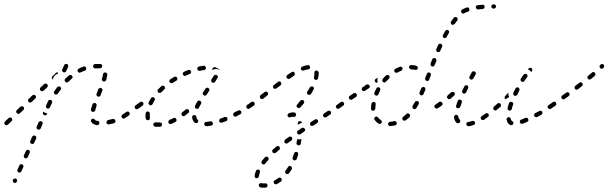

<svg xmlns="http://www.w3.org/2000/svg" viewBox="-30 -571 2824 891"><path d="M29 268Q29 270 30 272Q30 273 32 275Q33 276 35 277Q39 279 43 277Q46 276 48 272L49 271Q49 269 49 267Q49 265 49 264Q48 262 47 260Q45 259 43 258Q42 257 40 257Q38 257 36 258Q34 259 33 260Q31 261 30 263V264Q29 266 29 268ZM51 224Q52 228 56 229Q58 230 60 230Q62 230 64 230Q66 229 67 227Q69 226 69 224L78 205Q80 201 78 197Q77 193 73 192Q71 191 69 191Q67 191 66 191Q64 192 62 193Q61 195 60 197L51 216Q50 220 51 224ZM80 154Q80 155 81 157Q81 159 83 161Q84 162 86 163Q90 165 94 163Q97 162 99 158L108 138Q109 137 109 135Q109 133 108 131Q107 129 106 127Q105 126 103 125Q101 124 99 124Q97 124 95 125Q93 126 92 127Q90 128 90 130L81 150Q80 152 80 154ZM110 91Q112 95 116 96Q117 97 119 97Q121 97 123 97Q125 96 127 95Q128 93 129 91L138 72Q139 68 138 64Q136 60 133 59Q131 58 129 58Q127 58 125 58Q123 59 122 61Q120 62 119 64L111 83Q109 87 110 91ZM140 24Q142 28 145 30Q147 31 149 31Q151 31 153 30Q155 30 156 28Q158 27 159 25L167 5Q169 2 168 -2Q166 -6 162 -8Q160 -9 158 -9Q156 -9 155 -8Q153 -7 151 -6Q150 -5 149 -3L140 17Q139 21 140 24ZM27 -16Q27 -20 24 -23Q21 -26 17 -26Q13 -26 10 -23L-7 -7Q-10 -4 -10 0Q-10 4 -7 7Q-4 10 0 10Q4 10 7 7L24 -9Q27 -12 27 -16ZM420 10Q422 10 424 9Q426 9 428 7Q429 6 430 4Q431 3 431 1Q432 -3 429 -7Q427 -10 422 -10Q418 -11 414 -12Q412 -14 410 -16Q409 -18 407 -19Q406 -20 404 -20Q402 -21 400 -20Q398 -20 396 -19Q393 -16 392 -12Q391 -8 394 -5Q398 2 405 5Q412 9 420 10ZM505 -4Q507 -8 505 -12Q505 -14 504 -15Q502 -17 500 -18Q499 -19 497 -19Q495 -19 493 -19Q483 -16 472 -14Q468 -13 466 -9Q463 -6 464 -2Q464 0 465 2Q466 3 468 4Q470 6 472 6Q474 6 476 6Q488 4 499 1Q503 -1 505 -4ZM572 -42Q573 -46 570 -49Q569 -51 568 -52Q566 -53 564 -53Q562 -54 560 -53Q558 -53 557 -52Q546 -45 538 -39Q535 -37 534 -33Q533 -29 535 -26Q536 -24 538 -23Q539 -22 541 -21Q543 -21 545 -21Q547 -21 549 -22Q557 -28 568 -35Q571 -38 572 -42ZM170 -42Q171 -38 175 -36Q177 -36 179 -36Q181 -36 183 -36Q185 -37 186 -38Q187 -40 188 -42L190 -45Q185 -45 181 -47Q176 -49 171 -53L170 -50Q168 -46 170 -42ZM82 -68Q82 -72 79 -75Q76 -78 72 -78Q68 -78 65 -76L48 -60Q45 -57 45 -53Q45 -49 48 -46Q51 -43 55 -42Q59 -42 62 -45L79 -61Q82 -64 82 -68ZM392 -60Q392 -58 393 -57Q394 -55 396 -54Q397 -52 399 -52Q403 -51 407 -53Q411 -55 412 -59Q414 -68 418 -80Q419 -84 418 -87Q416 -91 412 -93Q410 -93 408 -93Q406 -93 404 -92Q402 -91 401 -90Q400 -88 399 -86Q395 -74 392 -64Q392 -62 392 -60ZM617 -72Q619 -73 619 -75Q619 -77 619 -79Q618 -81 617 -83Q615 -86 611 -87Q607 -88 603 -85L599 -82Q598 -81 596 -79Q595 -78 595 -76Q595 -74 595 -72Q596 -70 597 -68Q599 -65 603 -64Q607 -64 611 -66L615 -69Q616 -70 617 -72ZM212 -101Q210 -105 207 -107Q203 -108 199 -107Q195 -106 193 -102Q188 -91 184 -81Q182 -77 184 -73Q186 -69 189 -68Q193 -66 197 -68Q201 -70 202 -73Q206 -83 211 -93Q213 -97 212 -101ZM136 -117Q137 -119 137 -121Q137 -123 136 -125Q135 -126 134 -128Q131 -131 127 -131Q123 -131 120 -128L103 -112Q100 -109 100 -105Q100 -101 103 -98Q106 -95 110 -95Q114 -95 117 -98L134 -114Q135 -115 136 -117ZM420 -140 418 -136Q417 -132 418 -128Q420 -125 424 -123Q426 -122 428 -122Q430 -122 431 -123Q433 -124 435 -125Q436 -127 437 -129L438 -133L445 -150Q447 -153 445 -157Q443 -161 439 -163Q436 -164 432 -162Q428 -161 426 -157ZM254 -161Q253 -165 250 -168Q247 -170 243 -170Q239 -170 236 -167Q228 -157 222 -148Q219 -145 220 -141Q220 -137 224 -134Q227 -132 231 -132Q235 -133 238 -136Q244 -145 251 -154Q254 -157 254 -161ZM192 -173Q192 -177 189 -180Q186 -183 182 -183Q178 -184 175 -181L158 -165Q155 -162 155 -158Q155 -154 158 -151Q161 -148 165 -148Q169 -147 172 -150L189 -166Q192 -169 192 -173ZM306 -209Q306 -211 307 -213Q307 -215 306 -217Q305 -219 304 -220Q302 -223 297 -223Q293 -224 290 -221Q281 -214 273 -206Q270 -203 270 -199Q270 -195 273 -192Q274 -190 276 -189Q277 -188 279 -188Q281 -188 283 -189Q285 -190 287 -191Q295 -199 303 -206Q305 -207 306 -209ZM444 -198Q446 -194 450 -193Q452 -193 454 -193Q456 -193 458 -194Q460 -195 461 -197Q462 -198 463 -200Q466 -213 468 -224Q468 -228 466 -231Q463 -234 459 -235Q455 -235 452 -233Q448 -230 448 -226Q447 -217 443 -206Q442 -202 444 -198ZM225 -221Q229 -226 236 -228Q238 -229 240 -230Q239 -231 238 -233Q237 -235 237 -236Q235 -236 233 -235Q231 -235 230 -233L213 -217Q210 -214 210 -210Q210 -206 213 -203Q213 -203 213 -203Q213 -202 214 -202L218 -211Q220 -217 225 -221ZM369 -248Q371 -252 370 -256Q369 -258 368 -259Q366 -261 364 -262Q363 -263 361 -263Q359 -263 357 -262Q346 -258 335 -252Q331 -250 330 -247Q329 -243 331 -239Q332 -237 333 -236Q335 -235 337 -234Q339 -233 341 -234Q342 -234 344 -235Q354 -240 364 -243Q368 -245 369 -248ZM268 -235Q266 -235 264 -236Q262 -237 261 -238Q260 -240 259 -241Q258 -243 258 -245Q258 -247 259 -249L268 -269Q270 -272 273 -274Q277 -275 281 -274Q285 -272 286 -268Q288 -264 286 -260L277 -241Q277 -240 277 -240Q277 -239 276 -239Q276 -238 275 -238Q274 -237 273 -236Q273 -236 273 -236Q272 -236 272 -236Q270 -235 268 -235ZM433 -254Q437 -254 440 -256Q444 -259 444 -263Q445 -267 442 -271Q439 -274 435 -274Q432 -274 429 -274Q420 -274 411 -274Q407 -273 404 -270Q401 -267 402 -263Q402 -261 403 -259Q404 -257 405 -256Q407 -255 408 -254Q410 -254 412 -254Q421 -254 429 -254Q431 -254 433 -254Z M713 17Q715 17 716 16Q718 15 720 14Q721 12 721 10Q722 8 722 6Q722 4 721 3Q720 1 719 -1Q717 -2 715 -2Q713 -3 711 -3Q707 -3 704 -3Q698 -3 692 -3Q691 -3 689 -3Q687 -2 685 -1Q684 0 683 2Q682 4 681 6Q681 10 684 13Q686 16 690 17Q696 17 704 17Q708 17 713 17ZM956 8Q959 5 958 0Q958 -1 957 -3Q955 -5 954 -6Q952 -7 950 -8Q948 -8 946 -8Q936 -6 927 -5Q925 -5 923 -5Q922 -4 920 -2Q919 -1 918 1Q918 3 918 5Q918 9 921 12Q924 15 928 15Q938 14 950 12Q954 11 956 8ZM789 -11Q790 -15 788 -19Q787 -21 786 -22Q784 -23 782 -24Q780 -24 778 -24Q776 -24 775 -23Q766 -18 757 -15Q755 -14 754 -12Q752 -11 752 -9Q751 -7 751 -5Q751 -3 752 -1Q753 2 757 4Q761 5 765 4Q774 0 784 -5Q788 -7 789 -11ZM873 -2Q875 -1 877 0Q878 1 880 1Q882 1 884 0Q886 -1 887 -2Q890 -5 890 -9Q890 -13 887 -16Q882 -21 881 -29Q881 -33 878 -35Q874 -38 870 -37Q868 -37 867 -36Q865 -35 864 -34Q862 -32 862 -30Q861 -28 862 -26Q862 -19 865 -13Q868 -7 873 -2ZM1023 -11Q1025 -13 1025 -15Q1026 -16 1026 -18Q1026 -20 1025 -22Q1024 -26 1020 -28Q1016 -29 1012 -28Q1003 -24 994 -21Q992 -20 990 -19Q989 -17 988 -15Q987 -14 987 -12Q987 -10 987 -8Q989 -4 993 -2Q996 0 1000 -2Q1010 -5 1020 -9Q1022 -10 1023 -11ZM646 -22Q647 -17 650 -15Q653 -13 658 -13Q662 -14 664 -17Q666 -21 666 -25Q665 -29 665 -34Q665 -39 665 -43Q666 -47 663 -50Q660 -53 656 -54Q652 -54 649 -51Q646 -49 646 -45Q645 -39 645 -34Q645 -27 646 -22ZM1088 -43Q1089 -45 1090 -47Q1090 -49 1090 -51Q1090 -53 1089 -55Q1087 -58 1083 -59Q1079 -60 1075 -58Q1066 -53 1057 -49Q1056 -48 1054 -46Q1053 -45 1052 -43Q1052 -41 1052 -39Q1052 -37 1053 -35Q1055 -32 1059 -30Q1063 -29 1067 -31Q1076 -36 1085 -41Q1087 -42 1088 -43ZM848 -54Q848 -58 846 -61Q843 -64 839 -65Q835 -65 831 -62Q824 -56 816 -50Q812 -47 812 -43Q811 -39 814 -36Q815 -34 817 -33Q819 -32 820 -32Q822 -32 824 -32Q826 -33 828 -34Q836 -40 844 -47Q848 -50 848 -54ZM875 -72Q876 -68 880 -67Q882 -66 884 -66Q886 -66 888 -66Q889 -67 891 -68Q892 -70 893 -71Q897 -80 903 -89Q905 -93 904 -97Q902 -101 899 -103Q895 -105 891 -104Q887 -102 885 -99Q880 -89 875 -80Q874 -76 875 -72ZM1132 -72Q1133 -73 1134 -75Q1134 -77 1134 -79Q1133 -81 1132 -83Q1130 -86 1126 -87Q1122 -88 1118 -85H1117Q1116 -83 1115 -82Q1114 -80 1113 -78Q1113 -76 1113 -74Q1114 -72 1115 -71Q1117 -67 1121 -67Q1125 -66 1129 -68L1130 -69Q1131 -70 1132 -72ZM636 -88Q636 -92 634 -95Q631 -99 627 -99Q623 -100 620 -97Q610 -90 603 -85Q602 -84 601 -82Q600 -81 599 -79Q599 -77 599 -75Q600 -73 601 -71Q602 -70 604 -69Q605 -68 607 -67Q609 -67 611 -67Q613 -68 615 -69Q622 -74 632 -81Q635 -84 636 -88ZM660 -89Q661 -85 665 -83Q668 -81 672 -83Q676 -84 678 -88Q682 -96 687 -105Q690 -108 689 -112Q688 -116 684 -119Q681 -121 677 -120Q673 -119 671 -116Q665 -106 660 -97Q658 -93 660 -89ZM911 -135Q912 -131 915 -129Q917 -128 919 -127Q921 -127 923 -127Q925 -128 926 -129Q928 -130 929 -131L940 -149Q943 -152 942 -156Q941 -160 937 -162Q936 -164 934 -164Q932 -164 930 -164Q928 -164 926 -162Q925 -161 924 -160L912 -142Q910 -139 911 -135ZM701 -153Q701 -151 701 -149Q701 -147 702 -146Q702 -144 704 -142Q707 -139 711 -140Q715 -140 718 -142Q725 -149 732 -156Q734 -157 735 -159Q736 -161 736 -163Q736 -165 735 -167Q735 -169 733 -170Q730 -173 726 -174Q722 -174 719 -171Q711 -164 704 -157Q702 -155 701 -153ZM756 -196Q755 -192 758 -189Q760 -185 764 -185Q768 -184 771 -186Q780 -192 789 -197Q792 -199 793 -203Q794 -207 792 -210Q790 -214 786 -215Q782 -216 778 -214Q769 -208 760 -203Q757 -200 756 -196ZM950 -198Q950 -196 950 -194Q951 -192 952 -191Q953 -189 954 -188Q958 -186 962 -187Q966 -187 968 -191Q974 -200 979 -209Q980 -210 981 -212Q981 -214 981 -216Q980 -218 979 -220Q978 -221 976 -222Q973 -225 969 -224Q965 -223 962 -219Q957 -211 951 -202Q950 -200 950 -198ZM819 -232Q817 -228 819 -225Q821 -221 825 -219Q829 -218 832 -220Q842 -224 851 -228Q855 -229 856 -233Q858 -237 856 -241Q855 -244 851 -246Q847 -248 843 -246Q834 -242 824 -238Q820 -236 819 -232ZM887 -258Q885 -254 886 -250Q886 -248 887 -246Q888 -245 890 -244Q892 -243 894 -242Q896 -242 897 -242Q908 -245 917 -246Q921 -246 923 -249Q926 -252 926 -257Q925 -261 922 -263Q919 -266 915 -266Q905 -265 893 -262Q889 -261 887 -258ZM961 -258Q965 -260 969 -259Q977 -256 983 -252Q986 -250 988 -249Q989 -248 989 -248Q990 -247 991 -246H990Q985 -249 979 -250Q972 -252 966 -250Q961 -249 956 -246Q955 -247 955 -249Q955 -251 956 -253Q958 -257 961 -258Z M1184 279Q1180 278 1177 280Q1173 281 1171 285Q1171 287 1171 289Q1171 291 1172 293Q1173 295 1174 296Q1175 297 1177 298Q1183 300 1190 300Q1196 300 1203 300Q1207 299 1209 296Q1212 293 1212 289Q1211 287 1210 285Q1210 283 1208 282Q1206 281 1205 280Q1203 279 1201 280Q1195 280 1190 280Q1187 280 1184 279ZM1242 268Q1241 270 1240 272Q1240 274 1240 276Q1240 278 1241 279Q1243 283 1247 284Q1251 285 1255 283Q1265 278 1274 271Q1275 270 1276 268Q1277 266 1278 264Q1278 262 1277 261Q1277 259 1276 257Q1273 254 1269 253Q1265 253 1262 255Q1254 261 1245 266Q1244 267 1242 268ZM1177 225Q1177 223 1176 222Q1175 220 1174 218Q1172 217 1171 216Q1167 215 1163 217Q1159 218 1158 222Q1153 233 1152 244Q1151 246 1152 248Q1152 250 1153 252Q1155 254 1156 255Q1158 256 1160 256Q1164 257 1167 254Q1171 252 1171 248Q1173 239 1176 229Q1177 227 1177 225ZM1293 228Q1294 232 1297 235Q1301 237 1305 237Q1309 236 1311 233Q1318 224 1324 214Q1326 211 1325 207Q1324 203 1320 201Q1317 198 1313 199Q1309 200 1307 204Q1301 213 1295 221Q1293 224 1293 228ZM1217 165Q1216 161 1213 158Q1212 157 1210 156Q1208 156 1206 156Q1204 156 1202 157Q1200 158 1199 159Q1192 168 1185 176Q1183 179 1183 183Q1184 187 1187 190Q1188 191 1190 192Q1192 192 1194 192Q1196 192 1198 191Q1200 190 1201 188Q1207 180 1214 173Q1217 169 1217 165ZM1328 167Q1330 171 1334 173Q1338 174 1342 172Q1345 171 1347 167Q1351 157 1354 146Q1355 142 1353 139Q1351 135 1347 134Q1343 133 1340 135Q1336 136 1335 140Q1332 150 1328 160Q1327 164 1328 167ZM1269 117Q1269 113 1267 110Q1266 109 1264 108Q1262 107 1260 107Q1258 106 1256 107Q1254 107 1253 109Q1244 116 1236 123Q1235 124 1234 126Q1233 128 1233 130Q1233 132 1234 133Q1234 135 1236 137Q1238 140 1242 140Q1247 140 1250 138Q1257 131 1266 124Q1269 122 1269 117ZM1346 96Q1347 98 1348 100Q1349 101 1351 102Q1353 103 1355 104Q1359 104 1362 102Q1365 100 1366 95Q1368 85 1369 74Q1367 75 1365 75Q1359 77 1352 75Q1351 75 1349 75Q1348 83 1346 92Q1346 94 1346 96ZM1326 74Q1327 70 1325 67Q1323 65 1322 64Q1320 63 1318 63Q1316 62 1314 63Q1312 63 1311 64Q1302 71 1293 77Q1290 79 1290 84Q1289 88 1291 91Q1294 94 1298 95Q1302 96 1305 93Q1313 87 1322 81Q1326 78 1326 74ZM1384 37Q1385 36 1386 34Q1386 32 1386 30Q1385 28 1384 26Q1382 23 1378 22Q1374 21 1370 23L1353 35Q1351 36 1350 38Q1349 40 1349 41Q1348 43 1349 45Q1349 47 1350 49Q1352 52 1356 53Q1361 54 1364 52L1381 40Q1383 39 1384 37ZM1446 -6Q1447 -10 1445 -13Q1443 -15 1442 -16Q1440 -17 1438 -18Q1436 -18 1434 -18Q1432 -17 1431 -16L1413 -5Q1410 -3 1409 1Q1408 6 1410 9Q1411 11 1413 12Q1415 13 1416 13Q1418 14 1420 13Q1422 13 1424 12L1442 0Q1445 -2 1446 -6ZM1354 -5Q1356 -8 1360 -9Q1362 -9 1364 -9Q1366 -8 1368 -7Q1369 -6 1370 -4Q1371 -3 1372 -1Q1370 0 1369 0Q1363 1 1358 5L1352 8Q1352 5 1352 2Q1351 -2 1354 -5ZM1506 -45Q1507 -50 1505 -53Q1504 -55 1502 -56Q1501 -57 1499 -57Q1497 -58 1495 -57Q1493 -57 1491 -56L1473 -44Q1472 -43 1471 -41Q1470 -40 1469 -38Q1469 -36 1469 -34Q1470 -32 1471 -30Q1473 -27 1477 -26Q1481 -25 1485 -28L1502 -39Q1506 -41 1506 -45ZM1340 -30Q1343 -33 1344 -37Q1345 -39 1344 -40Q1344 -42 1343 -44Q1342 -46 1340 -47Q1339 -48 1337 -49Q1330 -50 1323 -49Q1317 -48 1310 -45Q1306 -43 1305 -39Q1303 -36 1305 -32Q1306 -30 1307 -29Q1309 -27 1311 -27Q1312 -26 1314 -26Q1316 -26 1318 -27Q1326 -30 1332 -29Q1336 -28 1340 -30ZM1152 -88Q1153 -92 1150 -95Q1149 -97 1148 -98Q1146 -99 1144 -99Q1142 -100 1140 -99Q1138 -99 1137 -98L1117 -84Q1114 -81 1113 -77Q1112 -73 1115 -70Q1116 -68 1118 -67Q1119 -66 1121 -66Q1123 -65 1125 -66Q1127 -66 1129 -68L1148 -81Q1152 -84 1152 -88ZM1550 -75Q1551 -79 1548 -83Q1547 -84 1545 -85Q1544 -87 1542 -87Q1540 -87 1538 -87Q1536 -86 1534 -85L1533 -84Q1530 -82 1529 -78Q1528 -74 1531 -70Q1532 -69 1533 -68Q1535 -67 1537 -66Q1539 -66 1541 -66Q1543 -67 1545 -68L1546 -69Q1549 -71 1550 -75ZM1347 -83Q1346 -81 1346 -79Q1346 -77 1347 -75Q1348 -74 1350 -72Q1353 -69 1357 -70Q1361 -70 1364 -73Q1372 -82 1380 -91Q1382 -94 1382 -98Q1381 -103 1378 -105Q1375 -108 1371 -107Q1367 -107 1364 -104Q1357 -95 1349 -86Q1348 -85 1347 -83ZM1213 -131Q1214 -132 1214 -134Q1215 -136 1214 -138Q1214 -140 1212 -142Q1210 -145 1206 -146Q1202 -146 1198 -144L1179 -129Q1176 -127 1176 -123Q1175 -119 1178 -115Q1179 -114 1180 -113Q1182 -112 1184 -111Q1186 -111 1188 -112Q1190 -112 1192 -113L1210 -128Q1212 -129 1213 -131ZM1394 -142Q1394 -140 1395 -138Q1395 -136 1396 -135Q1397 -133 1399 -132Q1400 -131 1402 -131Q1404 -130 1406 -131Q1408 -131 1410 -132Q1412 -133 1413 -135Q1420 -145 1425 -156Q1426 -157 1427 -159Q1427 -161 1426 -163Q1426 -165 1425 -167Q1423 -168 1422 -169Q1418 -171 1414 -170Q1410 -169 1408 -165Q1403 -156 1396 -146Q1395 -144 1394 -142ZM1274 -178Q1275 -180 1276 -182Q1276 -184 1275 -185Q1275 -187 1274 -189Q1272 -191 1271 -192Q1269 -193 1267 -193Q1265 -193 1263 -193Q1261 -192 1260 -191L1241 -176Q1239 -175 1238 -173Q1237 -172 1237 -170Q1237 -168 1237 -166Q1238 -164 1239 -162Q1241 -159 1246 -159Q1250 -158 1253 -161L1272 -175Q1273 -176 1274 -178ZM1427 -212Q1426 -208 1428 -205Q1431 -201 1435 -200Q1439 -199 1442 -202Q1446 -204 1446 -208Q1449 -220 1449 -230Q1449 -232 1449 -234Q1449 -239 1445 -241Q1442 -244 1438 -244Q1436 -243 1434 -243Q1433 -242 1431 -240Q1430 -239 1429 -237Q1429 -235 1429 -233Q1429 -232 1429 -230Q1429 -222 1427 -212ZM1338 -226Q1339 -230 1337 -233Q1335 -237 1331 -238Q1327 -239 1323 -236Q1314 -230 1303 -223Q1302 -222 1301 -220Q1299 -218 1299 -216Q1299 -214 1299 -213Q1300 -211 1301 -209Q1303 -206 1307 -205Q1311 -204 1315 -206Q1325 -214 1334 -219Q1337 -222 1338 -226ZM1407 -252Q1409 -256 1409 -260Q1408 -264 1405 -267Q1402 -269 1398 -269Q1386 -267 1373 -262Q1369 -261 1367 -257Q1365 -253 1367 -249Q1368 -246 1372 -244Q1376 -242 1379 -244Q1391 -248 1400 -249Q1404 -249 1407 -252Z M1810 6Q1812 3 1811 -1Q1811 -3 1810 -5Q1808 -6 1807 -7Q1805 -8 1803 -9Q1801 -9 1799 -9Q1790 -6 1780 -6Q1776 -5 1773 -2Q1771 1 1771 5Q1771 7 1772 9Q1773 11 1774 12Q1776 13 1778 14Q1780 14 1782 14Q1793 13 1804 11Q1808 10 1810 6ZM1730 4Q1732 4 1734 4Q1736 3 1738 2Q1739 1 1740 0Q1743 -4 1742 -8Q1741 -12 1737 -14Q1730 -19 1724 -26Q1722 -29 1718 -30Q1714 -30 1710 -28Q1709 -26 1708 -25Q1707 -23 1707 -21Q1706 -19 1707 -17Q1707 -15 1709 -14Q1716 -4 1727 3Q1728 4 1730 4ZM1873 -35Q1873 -39 1870 -42Q1867 -45 1863 -45Q1858 -45 1856 -42Q1848 -34 1841 -29Q1838 -26 1837 -22Q1836 -18 1839 -15Q1840 -13 1842 -12Q1844 -11 1846 -11Q1848 -11 1850 -11Q1851 -12 1853 -13Q1862 -19 1870 -27Q1873 -30 1873 -35ZM1692 -68Q1691 -66 1692 -64Q1693 -62 1694 -60Q1696 -59 1697 -58Q1699 -57 1701 -57Q1705 -57 1708 -60Q1711 -63 1712 -67Q1712 -69 1712 -70Q1712 -79 1713 -87Q1714 -89 1713 -91Q1713 -93 1712 -94Q1710 -96 1709 -97Q1707 -98 1705 -98Q1701 -99 1698 -96Q1694 -94 1694 -90Q1692 -81 1692 -72Q1692 -70 1692 -68ZM1914 -92Q1914 -94 1914 -96Q1913 -97 1912 -99Q1911 -101 1909 -101Q1905 -103 1901 -102Q1897 -101 1895 -97Q1890 -88 1885 -80Q1884 -78 1884 -76Q1884 -74 1884 -72Q1884 -70 1886 -69Q1887 -67 1888 -66Q1892 -64 1896 -65Q1900 -66 1902 -69Q1908 -78 1913 -88Q1914 -90 1914 -92ZM1566 -84Q1567 -85 1567 -87Q1567 -89 1567 -91Q1566 -93 1565 -95Q1563 -98 1559 -99Q1555 -100 1551 -97L1534 -85Q1531 -83 1530 -79Q1529 -75 1532 -71Q1534 -68 1538 -67Q1542 -66 1546 -69L1563 -81Q1564 -82 1566 -84ZM1625 -124Q1626 -126 1626 -128Q1626 -130 1626 -132Q1626 -134 1624 -135Q1622 -139 1618 -140Q1614 -140 1611 -138L1593 -126Q1590 -124 1589 -120Q1588 -116 1591 -112Q1593 -109 1597 -108Q1601 -107 1605 -110L1622 -121Q1623 -123 1625 -124ZM1707 -137Q1707 -135 1708 -133Q1708 -131 1710 -130Q1711 -129 1713 -128Q1717 -126 1721 -128Q1724 -130 1726 -133Q1730 -143 1734 -152Q1736 -155 1735 -159Q1734 -163 1730 -165Q1726 -167 1722 -166Q1718 -164 1717 -161Q1712 -151 1707 -141Q1707 -139 1707 -137ZM1944 -158Q1944 -160 1944 -162Q1943 -163 1941 -165Q1940 -166 1938 -167Q1934 -169 1931 -167Q1927 -165 1925 -162Q1921 -151 1917 -142Q1916 -139 1917 -135Q1919 -131 1922 -129Q1926 -128 1930 -129Q1934 -131 1936 -135Q1939 -144 1944 -154Q1944 -156 1944 -158ZM1667 -152 1681 -161Q1685 -163 1686 -167Q1687 -171 1684 -175Q1682 -178 1678 -179Q1674 -180 1670 -178L1656 -168L1653 -166Q1651 -165 1650 -164Q1649 -162 1649 -160Q1648 -158 1649 -156Q1649 -154 1650 -153Q1652 -149 1656 -148Q1660 -147 1664 -150ZM1709 -199Q1710 -203 1714 -205Q1719 -208 1724 -211Q1724 -210 1723 -209Q1721 -203 1721 -196Q1722 -192 1723 -189Q1719 -188 1716 -187Q1716 -187 1716 -187Q1714 -188 1713 -189Q1711 -190 1711 -191Q1708 -195 1709 -199ZM1744 -197Q1744 -193 1747 -191Q1750 -188 1755 -188Q1759 -189 1761 -192Q1768 -199 1775 -206Q1778 -209 1778 -213Q1778 -217 1776 -220Q1773 -223 1769 -223Q1764 -223 1761 -221Q1754 -213 1746 -205Q1744 -202 1744 -197ZM1970 -225Q1970 -227 1969 -229Q1968 -231 1967 -232Q1965 -233 1964 -234Q1960 -236 1956 -234Q1952 -232 1951 -228L1943 -209Q1943 -207 1943 -205Q1943 -203 1944 -201Q1945 -199 1946 -198Q1947 -196 1949 -196Q1953 -194 1957 -196Q1961 -198 1962 -202L1969 -221Q1970 -223 1970 -225ZM1800 -246Q1798 -242 1800 -239Q1802 -235 1806 -234Q1810 -233 1814 -234Q1823 -239 1832 -243Q1836 -244 1837 -248Q1839 -252 1838 -256Q1836 -259 1832 -261Q1829 -263 1825 -261Q1815 -257 1805 -252Q1801 -250 1800 -246ZM1872 -267Q1868 -264 1868 -260Q1868 -256 1871 -253Q1873 -250 1877 -249Q1888 -249 1897 -247Q1901 -246 1904 -248Q1908 -250 1909 -254Q1909 -258 1907 -262Q1905 -265 1901 -266Q1891 -269 1879 -269Q1875 -270 1872 -267ZM1994 -296Q1993 -300 1989 -301Q1985 -303 1981 -301Q1977 -299 1976 -296L1968 -276Q1967 -272 1969 -268Q1970 -265 1974 -263Q1978 -262 1982 -263Q1986 -265 1987 -269L1995 -288Q1996 -292 1994 -296ZM2022 -362Q2020 -366 2017 -367Q2013 -369 2009 -368Q2005 -366 2003 -362Q1999 -353 1995 -343Q1993 -339 1995 -335Q1996 -332 2000 -330Q2004 -328 2008 -330Q2012 -331 2013 -335Q2018 -345 2022 -354Q2023 -358 2022 -362ZM2054 -421Q2055 -423 2054 -425Q2054 -427 2052 -429Q2051 -430 2049 -431Q2046 -433 2042 -432Q2038 -431 2036 -427Q2031 -418 2026 -409Q2024 -405 2025 -401Q2026 -397 2030 -395Q2034 -393 2038 -395Q2042 -396 2043 -400Q2048 -409 2053 -418Q2054 -419 2054 -421ZM2094 -484Q2093 -488 2090 -490Q2088 -492 2087 -492Q2085 -493 2083 -492Q2081 -492 2079 -491Q2077 -490 2076 -489Q2070 -480 2063 -471Q2062 -470 2062 -468Q2061 -466 2062 -464Q2062 -462 2063 -460Q2064 -459 2066 -457Q2069 -455 2073 -456Q2077 -457 2080 -460Q2086 -468 2092 -476Q2094 -480 2094 -484ZM2148 -523Q2149 -526 2148 -530Q2147 -534 2143 -536Q2139 -538 2135 -536Q2124 -532 2115 -527Q2111 -525 2110 -521Q2109 -517 2111 -513Q2112 -511 2114 -510Q2115 -509 2117 -508Q2119 -508 2121 -508Q2123 -509 2125 -510Q2132 -514 2142 -517Q2146 -519 2148 -523ZM2217 -533Q2219 -536 2219 -540Q2219 -544 2216 -547Q2213 -550 2208 -549Q2197 -548 2187 -547Q2183 -547 2180 -544Q2178 -540 2178 -536Q2179 -532 2182 -530Q2185 -527 2189 -527Q2199 -529 2210 -529Q2214 -530 2217 -533ZM2269 -534Q2272 -537 2272 -541Q2272 -545 2269 -548Q2266 -551 2262 -551H2260Q2256 -551 2253 -548Q2250 -545 2250 -541Q2250 -537 2253 -534Q2256 -531 2260 -531H2262Q2266 -531 2269 -534Z M2174 4Q2176 1 2174 -3Q2174 -5 2172 -7Q2171 -8 2169 -9Q2168 -10 2166 -10Q2164 -10 2162 -10Q2152 -6 2143 -5Q2139 -5 2136 -2Q2134 1 2134 6Q2134 7 2135 9Q2136 11 2138 12Q2139 14 2141 14Q2143 15 2145 15Q2156 14 2168 9Q2172 8 2174 4ZM2326 -1Q2331 5 2338 9Q2342 11 2346 9Q2350 8 2352 4Q2352 2 2352 0Q2353 -2 2352 -4Q2351 -6 2350 -7Q2348 -8 2347 -9Q2344 -11 2343 -12Q2343 -13 2343 -13Q2342 -13 2342 -14Q2342 -14 2342 -15Q2341 -17 2340 -20Q2339 -24 2336 -26Q2332 -28 2328 -27Q2326 -26 2324 -25Q2323 -24 2322 -22Q2321 -21 2321 -19Q2320 -17 2321 -15Q2322 -10 2324 -6Q2325 -4 2326 -1ZM2419 -8Q2421 -9 2422 -11Q2422 -13 2422 -15Q2422 -17 2421 -19Q2420 -22 2416 -24Q2412 -25 2408 -24Q2398 -19 2389 -16Q2387 -15 2385 -14Q2384 -12 2383 -11Q2382 -9 2382 -7Q2382 -5 2383 -3Q2384 1 2388 3Q2392 4 2396 3Q2405 -1 2416 -5Q2418 -6 2419 -8ZM2095 1Q2100 1 2103 -2Q2106 -4 2106 -9Q2106 -13 2103 -16Q2098 -21 2097 -29Q2097 -31 2096 -33Q2095 -34 2093 -36Q2092 -37 2090 -38Q2088 -38 2086 -38Q2082 -38 2079 -34Q2077 -31 2077 -27Q2078 -12 2088 -2Q2091 1 2095 1ZM2237 -31Q2238 -32 2238 -34Q2239 -36 2238 -38Q2238 -40 2237 -42Q2234 -45 2230 -46Q2226 -46 2223 -44Q2214 -37 2205 -32Q2204 -31 2203 -29Q2201 -28 2201 -26Q2201 -24 2201 -22Q2201 -20 2202 -18Q2205 -15 2209 -14Q2213 -13 2216 -15Q2225 -21 2234 -28Q2236 -29 2237 -31ZM2487 -45Q2488 -49 2486 -53Q2484 -56 2480 -57Q2476 -58 2473 -56Q2463 -51 2454 -46Q2450 -44 2449 -40Q2448 -36 2450 -32Q2451 -31 2452 -29Q2454 -28 2456 -28Q2458 -27 2460 -27Q2462 -27 2463 -28Q2473 -34 2483 -39Q2486 -41 2487 -45ZM2325 -67Q2325 -65 2326 -63Q2327 -61 2329 -60Q2331 -59 2332 -58Q2336 -57 2340 -59Q2344 -61 2345 -65Q2347 -75 2351 -85Q2352 -87 2352 -89Q2352 -91 2351 -93Q2350 -95 2348 -96Q2347 -97 2345 -98Q2341 -99 2337 -98Q2334 -96 2332 -92Q2328 -81 2326 -71Q2325 -69 2325 -67ZM2295 -82Q2295 -86 2292 -89Q2291 -91 2289 -92Q2287 -93 2285 -93Q2283 -93 2281 -92Q2279 -91 2278 -90Q2270 -83 2262 -76Q2261 -74 2260 -73Q2259 -71 2259 -69Q2259 -67 2259 -65Q2260 -63 2261 -62Q2264 -59 2268 -58Q2272 -58 2275 -61Q2283 -68 2292 -75Q2295 -78 2295 -82ZM2534 -75Q2535 -79 2532 -83Q2531 -84 2529 -85Q2528 -86 2526 -87Q2524 -87 2522 -87Q2520 -86 2518 -85L2516 -83Q2512 -81 2511 -77Q2511 -73 2513 -69Q2514 -68 2516 -67Q2518 -66 2519 -65Q2521 -65 2523 -65Q2525 -66 2527 -67L2530 -69Q2533 -71 2534 -75ZM2024 -88Q2024 -92 2022 -95Q2019 -99 2015 -99Q2011 -100 2008 -98Q1999 -91 1990 -85Q1987 -83 1986 -79Q1985 -75 1988 -71Q1989 -70 1991 -69Q1992 -68 1994 -67Q1996 -67 1998 -67Q2000 -68 2002 -69Q2011 -75 2020 -81Q2023 -84 2024 -88ZM2087 -74Q2089 -70 2093 -69Q2097 -68 2101 -70Q2104 -72 2106 -75Q2109 -85 2113 -95Q2114 -99 2113 -103Q2111 -107 2107 -108Q2103 -110 2099 -108Q2096 -106 2094 -102Q2090 -91 2087 -82Q2085 -78 2087 -74ZM2312 -115Q2312 -117 2312 -119Q2312 -121 2312 -122Q2313 -124 2315 -126Q2322 -133 2329 -141Q2329 -141 2329 -141Q2329 -141 2329 -141Q2329 -140 2329 -138Q2329 -131 2331 -125Q2332 -122 2333 -120Q2331 -119 2328 -118Q2322 -115 2317 -110Q2317 -110 2317 -110Q2316 -110 2316 -111Q2315 -111 2315 -112Q2313 -113 2312 -115ZM2081 -134Q2081 -138 2078 -142Q2077 -143 2075 -144Q2074 -145 2072 -145Q2070 -145 2068 -144Q2066 -144 2064 -143Q2056 -136 2048 -129Q2047 -128 2046 -126Q2045 -124 2044 -122Q2044 -120 2045 -118Q2045 -116 2047 -115Q2048 -113 2050 -112Q2051 -111 2053 -111Q2055 -111 2057 -111Q2059 -112 2061 -113Q2069 -120 2077 -127Q2081 -130 2081 -134ZM2352 -137Q2351 -135 2352 -133Q2353 -131 2354 -129Q2356 -128 2357 -127Q2361 -125 2365 -127Q2369 -128 2371 -132Q2375 -141 2380 -151Q2381 -153 2381 -155Q2381 -157 2380 -159Q2380 -161 2378 -162Q2377 -164 2375 -165Q2372 -167 2368 -165Q2364 -164 2362 -160Q2357 -150 2352 -140Q2352 -139 2352 -137ZM2115 -143Q2116 -139 2120 -137Q2123 -135 2127 -137Q2131 -138 2133 -142Q2138 -151 2142 -161Q2144 -165 2143 -169Q2142 -173 2138 -175Q2134 -176 2130 -175Q2126 -174 2125 -170Q2120 -160 2115 -150Q2113 -147 2115 -143ZM2386 -203Q2385 -201 2386 -199Q2386 -197 2387 -195Q2388 -194 2390 -193Q2393 -190 2398 -191Q2402 -192 2404 -196Q2408 -202 2416 -213Q2419 -216 2418 -220Q2417 -224 2414 -227Q2412 -228 2411 -228Q2409 -229 2407 -228Q2405 -228 2403 -227Q2401 -226 2400 -225Q2392 -213 2387 -206Q2386 -205 2386 -203ZM2148 -209Q2149 -205 2153 -203Q2156 -200 2160 -202Q2164 -203 2166 -206L2177 -225Q2179 -229 2178 -233Q2177 -237 2173 -239Q2169 -241 2165 -240Q2161 -239 2159 -235L2149 -216Q2147 -213 2148 -209ZM2429 -256Q2433 -257 2436 -255Q2438 -254 2439 -252Q2440 -250 2440 -248Q2441 -246 2440 -244Q2440 -242 2438 -241Q2437 -239 2435 -236Q2432 -241 2428 -245Q2424 -247 2420 -249Q2421 -251 2422 -252Q2425 -256 2429 -256Z M2550 -84Q2551 -85 2552 -87Q2552 -89 2551 -91Q2551 -93 2550 -95Q2547 -98 2543 -99Q2539 -100 2536 -97L2517 -84Q2516 -83 2515 -81Q2513 -79 2513 -77Q2513 -75 2513 -73Q2514 -71 2515 -70Q2516 -68 2518 -67Q2519 -66 2521 -66Q2523 -65 2525 -66Q2527 -66 2529 -68L2548 -81Q2549 -82 2550 -84ZM2613 -132Q2614 -136 2612 -139Q2609 -142 2605 -143Q2601 -144 2598 -141L2579 -128Q2576 -125 2575 -121Q2574 -117 2577 -114Q2578 -112 2580 -111Q2581 -110 2583 -110Q2585 -110 2587 -110Q2589 -110 2591 -112L2609 -125Q2613 -128 2613 -132ZM2655 -159 2670 -171Q2674 -173 2674 -177Q2675 -182 2672 -185Q2670 -188 2666 -189Q2662 -189 2658 -187L2643 -175L2640 -173Q2637 -170 2636 -166Q2636 -162 2638 -159Q2639 -157 2641 -156Q2643 -155 2645 -155Q2647 -155 2649 -155Q2651 -156 2652 -157ZM2733 -226Q2734 -230 2731 -233Q2728 -236 2724 -237Q2720 -237 2717 -234Q2709 -227 2699 -219Q2696 -217 2696 -213Q2696 -209 2698 -205Q2701 -202 2705 -202Q2709 -201 2712 -204Q2722 -212 2730 -219Q2733 -222 2733 -226ZM2774 -264Q2774 -268 2771 -271Q2768 -274 2764 -274Q2760 -274 2757 -271L2755 -269Q2754 -268 2753 -266Q2752 -264 2752 -262Q2752 -260 2753 -259Q2754 -257 2755 -255Q2758 -252 2762 -252Q2767 -252 2770 -255L2771 -257Q2774 -260 2774 -264Z"/></svg>

Font: FRB American Cursive Dashed Light
Style: Italic
Weight: 300
Italic angle: -25°
Version: Version 2.0;Modular Font Editor K font №1